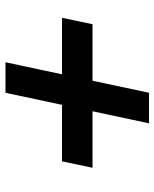

<svg xmlns="http://www.w3.org/2000/svg" viewBox="50 -668 576 717"><g transform="rotate(-90 338.5 -310.0)"><path d="M281 -253H70L94 -367H305L350 -578H464L419 -367H630L606 -253H395L350 -42H236Z"/></g></svg>

Font: Decalotype ExtraBold Italic
Style: Regular
Weight: 800
Italic angle: -12°
Designer: Alfredo Marco Pradil
Foundry: Alfredo Marco Pradil
Version: Version 1.0